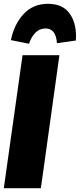

<svg xmlns="http://www.w3.org/2000/svg" viewBox="-21 -985 418 1005"><path d="M290 -696 193 0H-1L97 -696ZM36 -775Q53 -858 102.5 -911.5Q152 -965 230 -965Q305 -965 341 -917.5Q377 -870 377 -795Q377 -781 376 -773L277 -759Q272 -836 217 -836Q187 -836 165 -814.5Q143 -793 131 -756Z"/></svg>

Font: Fira Sans Condensed Black
Style: Italic
Weight: 900
Width: 3
Italic angle: -8°
Designer: Carrois Corporate & Edenspiekermann AG
Foundry: Carrois Corporate GbR & Edenspiekermann AG
Version: Version 4.203